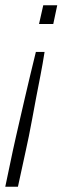

<svg xmlns="http://www.w3.org/2000/svg" viewBox="-49 -530 238 728"><path d="M-29 178 0 40Q5 17 12 -14Q19 -45 27.5 -81.5Q36 -118 45.5 -159.5Q55 -201 65.5 -244.5Q76 -288 87 -333H120Q113 -288 104.5 -244.5Q96 -201 88 -159.5Q80 -118 73.5 -81.5Q67 -45 60.5 -14Q54 17 49 40L19 178ZM99 -439 115 -510H168L153 -439Z"/></svg>

Font: Saira Condensed ExtraLight
Style: Italic
Weight: 250
Width: 3
Italic angle: -12°
Designer: Hector Gatti with collaboration of the Omnibus-Type team
Foundry: Omnibus-Type
Version: Version 1.101